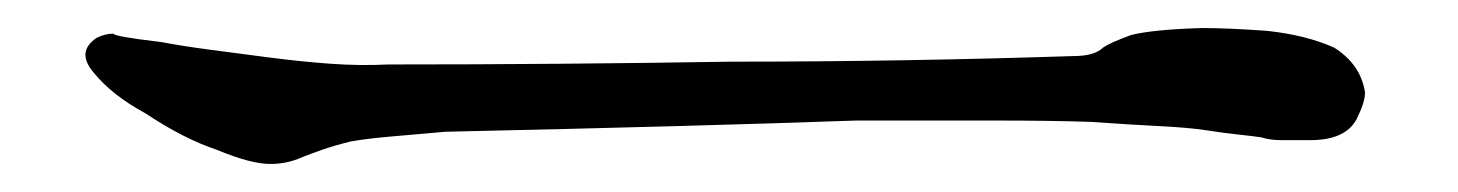

<svg xmlns="http://www.w3.org/2000/svg" viewBox="-20 -389 1040 137"><path d="M954 -323Q954 -316 948 -304Q940 -289 915 -289Q903 -289 894.5 -289Q886 -289 880 -291Q873 -292 863.5 -293Q854 -294 841 -296Q828 -298 807.5 -299Q787 -300 759 -302Q730 -303 688.5 -303Q647 -303 591 -303Q535 -301 462 -299Q389 -297 298 -295Q275 -293 258 -291.5Q241 -290 230 -288Q218 -285 209.5 -282Q201 -279 196 -277Q185 -272 173 -272Q159 -272 135 -282Q111 -290 84 -308Q60 -321 47 -337Q34 -352 49 -362Q55 -365 61 -365Q61 -363 95 -359Q111 -356 130 -353.5Q149 -351 172 -348Q195 -345 216 -343.5Q237 -342 257 -343Q318 -343 379 -343.5Q440 -344 502 -345Q563 -345 624 -346Q685 -347 746 -349Q761 -349 767 -355Q770 -357 774.5 -359Q779 -361 787 -364Q803 -368 838 -369Q847 -369 858.5 -368.5Q870 -368 884 -367Q912 -364 932 -355Q951 -343 954 -323Z"/></svg>

Font: D2Coding ligature
Style: Bold
Weight: 700
Monospace: yes
Designer: Yong-Rak Park; Jeong-Hwan Yoon; Sang-Min Lee;
Foundry: NHN Corporation
Version: Version 1.3.2; Build 20180524